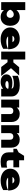

<svg xmlns="http://www.w3.org/2000/svg" viewBox="2638 -3448 828 6145"><g transform="rotate(90 3052.5 -376.0)"><path d="M48 -770H302V-487Q335 -529 380 -556Q444 -593 525 -593Q610 -593 673 -555Q736 -517 771.5 -448Q807 -379 807 -287Q807 -196 771.5 -127Q736 -58 673 -20Q610 18 525 18Q443 18 380 -20Q335 -47 302 -89V0H48ZM551 -287Q551 -320 537.5 -346Q524 -372 499.5 -387Q475 -402 443 -402Q410 -402 379 -387Q348 -372 325 -346Q302 -320 292 -287Q302 -254 325 -228.5Q348 -203 379 -188Q410 -173 443 -173Q475 -173 499.5 -188Q524 -203 537.5 -228.5Q551 -254 551 -287Z M1233 18Q1126 18 1041.5 -20.5Q957 -59 908 -128.5Q859 -198 859 -290Q859 -381 906.5 -449Q954 -517 1036 -555Q1118 -593 1220 -593Q1327 -593 1402 -547.5Q1477 -502 1517 -418.5Q1557 -335 1557 -221H1144Q1165 -195 1202 -181Q1246 -164 1313 -164Q1375 -164 1434 -178Q1493 -192 1543 -218V-64Q1479 -24 1403.5 -3Q1328 18 1233 18ZM1329 -360Q1326 -366 1323 -372Q1308 -396 1285 -408.5Q1262 -421 1230 -421Q1193 -421 1167.5 -406.5Q1142 -392 1129 -367Q1127 -364 1125 -360Z M1632 0V-770H1886V-389H1977L2132 -575H2398L2162 -313L2412 0H2125L1971 -202H1886V0Z M2605 -356Q2624 -357 2641 -357Q2749 -357 2807 -335Q2814 -332 2821 -329Q2815 -363 2782 -382Q2742 -405 2649 -405Q2586 -405 2522.5 -391.5Q2459 -378 2406 -355V-534Q2481 -565 2556 -579Q2631 -593 2713 -593Q2825 -593 2901.5 -562Q2978 -531 3022.5 -472.5Q3067 -414 3067 -333V0H2822V-61Q2816 -56 2810 -51Q2773 -21 2721 -1.5Q2669 18 2605 18Q2535 18 2479.5 -4.5Q2424 -27 2392 -69Q2360 -111 2360 -169Q2360 -227 2392.5 -268.5Q2425 -310 2480.5 -332Q2536 -354 2605 -356ZM2822 -225Q2791 -237 2712.5 -237Q2634 -237 2604.5 -222.5Q2575 -208 2575 -186Q2575 -162 2604 -147.5Q2633 -133 2684 -133Q2745 -133 2783.5 -160.5Q2822 -188 2822 -225Z M3168 -575H3422V-498Q3455 -539 3498 -562Q3555 -593 3621 -593Q3705 -593 3764 -559.5Q3823 -526 3854.5 -465.5Q3886 -405 3886 -324V0H3632V-288Q3632 -336 3605.5 -362Q3579 -388 3531 -388Q3497 -388 3472.5 -374.5Q3448 -361 3435 -335.5Q3422 -310 3422 -274V0H3168Z M3988 -575H4242V-498Q4275 -539 4318 -562Q4375 -593 4441 -593Q4525 -593 4584 -559.5Q4643 -526 4674.5 -465.5Q4706 -405 4706 -324V0H4452V-288Q4452 -336 4425.5 -362Q4399 -388 4351 -388Q4317 -388 4292.5 -374.5Q4268 -361 4255 -335.5Q4242 -310 4242 -274V0H3988Z M4743 -390V-499L4856 -556L4967 -732H5110V-575H5335V-390H5110V-272Q5110 -217 5131 -194.5Q5152 -172 5217 -172Q5257 -172 5288.5 -177.5Q5320 -183 5345 -191V-7Q5311 3 5261.5 10.5Q5212 18 5158 18Q5056 18 4989 -12.5Q4922 -43 4889 -101Q4856 -159 4856 -239V-390Z M5754 18Q5647 18 5562.5 -20.5Q5478 -59 5429 -128.5Q5380 -198 5380 -290Q5380 -381 5427.5 -449Q5475 -517 5557 -555Q5639 -593 5741 -593Q5848 -593 5923 -547.5Q5998 -502 6038 -418.5Q6078 -335 6078 -221H5665Q5686 -195 5723 -181Q5767 -164 5834 -164Q5896 -164 5955 -178Q6014 -192 6064 -218V-64Q6000 -24 5924.5 -3Q5849 18 5754 18ZM5850 -360Q5847 -366 5844 -372Q5829 -396 5806 -408.5Q5783 -421 5751 -421Q5714 -421 5688.5 -406.5Q5663 -392 5650 -367Q5648 -364 5646 -360Z"/></g></svg>

Font: Bounded
Style: Regular
Weight: 900
Designer: Vlad Churkin
Version: Version 1.0